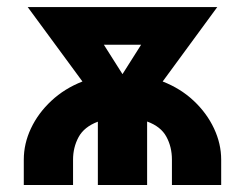

<svg xmlns="http://www.w3.org/2000/svg" viewBox="-20 -528 699 548"><path d="M259.3 0V-180.7Q220.2 -166 204.3 -136.7Q188.5 -107.4 188.5 -72.3V0H47.9V-72.3Q47.9 -118.2 68.4 -161.6Q88.9 -205.1 126.5 -240.2Q164.1 -275.4 215.3 -295.4L59.1 -507.8H600.1L444.3 -295.4Q495.6 -275.4 533 -240.2Q570.3 -205.1 590.8 -161.4Q611.3 -117.7 611.3 -72.3V0H470.7V-72.3Q470.7 -108.9 454.8 -137.9Q439 -167 399.9 -181.2V0ZM329.6 -316.4 382.8 -400.4H276.4Z"/></svg>

Font: Giphurs
Style: Bold
Weight: 700
Version: Version 0.920; ttfautohint (v1.8.4.7-5d5b)